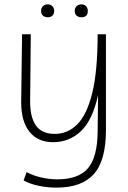

<svg xmlns="http://www.w3.org/2000/svg" viewBox="-20 -649 587 879"><path d="M239 210Q198 210 157 201.5Q116 193 88 177L102 139Q129 154 167 163Q205 172 242 172Q340 172 383 121Q426 70 427 -46L429 -214Q404 -99 350.5 -48.5Q297 2 223 2Q154 2 115.5 -45Q77 -92 77 -181L81 -492H121L118 -189Q117 -114 144 -75Q171 -36 231 -36Q290 -36 334 -80Q378 -124 402.5 -224Q427 -324 427 -492H465V-53Q465 86 409.5 148Q354 210 239 210ZM199 -570Q185 -570 176.5 -577.5Q168 -585 168 -599Q168 -612 176.5 -620.5Q185 -629 199 -629Q212 -629 220 -620.5Q228 -612 228 -599Q228 -585 220 -577.5Q212 -570 199 -570ZM353 -570Q339 -570 330.5 -577.5Q322 -585 322 -599Q322 -612 330.5 -620.5Q339 -629 353 -629Q366 -629 374 -620.5Q382 -612 382 -599Q382 -570 353 -570Z"/></svg>

Font: Livvic ExtraLight
Style: Regular
Weight: 275
Designer: Jacques Le Bailly, Baron von Fonthausen
Version: Version 1.001; ttfautohint (v1.8.2)